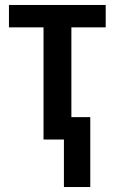

<svg xmlns="http://www.w3.org/2000/svg" viewBox="-20 -561 461 772"><path d="M405 -451H267V-90H343V191H237V0H155V-451H16V-541H405Z"/></svg>

Font: Noto Sans Display Medium Narrow
Style: Regular
Weight: 500
Width: 4
Designer: Monotype Design team
Foundry: Monotype Imaging Inc.
Version: Version 1.000